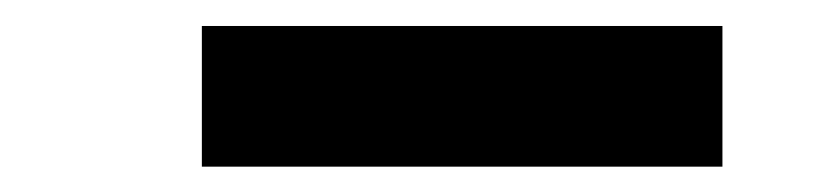

<svg xmlns="http://www.w3.org/2000/svg" viewBox="-20 -389 640 150"><path d="M544.4 -258.8H137.7V-368.7H544.4Z"/></svg>

Font: TypoPRO Roboto Mono
Style: Bold
Weight: 700
Designer: Google
Version: Version 2.000986; 2015; ttfautohint (v1.3)